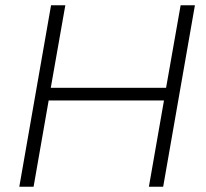

<svg xmlns="http://www.w3.org/2000/svg" viewBox="-20 -706 780 726"><path d="M53 0 173 -686H227L172 -374H608L663 -686H717L597 0H543L600 -326H164L107 0Z"/></svg>

Font: Archivo SemiBold Thin
Style: Italic
Weight: 250
Italic angle: -10°
Version: Version 2.001